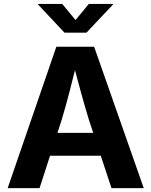

<svg xmlns="http://www.w3.org/2000/svg" viewBox="-20 -968 779 988"><path d="M19.5 0 270 -727.5H464.4L719.7 0H553.7L437.5 -351.6Q416.5 -419.9 394.8 -499.3Q373 -578.6 348.6 -673.8H382.8Q358.9 -578.6 338.4 -498.8Q317.9 -418.9 297.4 -351.6L183.6 0ZM176.3 -166.5V-284.2H563V-166.5ZM300.3 -947.8 368.7 -864.7 437 -947.8H561.5V-944.8L424.8 -799.8H312L175.8 -944.8V-947.8Z"/></svg>

Font: Inter 18pt
Style: Bold
Weight: 700
Designer: Rasmus Andersson
Foundry: rsms
Version: Version 4.001;git-66647c0bb